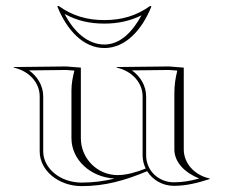

<svg xmlns="http://www.w3.org/2000/svg" viewBox="-20 -628 770 653"><path d="M335 -559.7C276.5 -559.7 226.2 -574.1 179 -608L175 -606C207.1 -526.3 263 -464.6 335 -464.6C407 -464.6 462.9 -526.3 495 -606L491 -608C443.8 -574.1 393.5 -559.7 335 -559.7ZM335 -547.7C380.8 -547.7 422.8 -556.7 461.2 -575.9C431 -520.2 389.2 -476.6 335 -476.6C278.9 -476.6 231.5 -519.3 199.8 -580.6C242.1 -557.3 285.6 -547.7 335 -547.7ZM255 -398 205 -402 27 -400V-398C77.9 -386.8 115 -347.8 115 -300V-113C115 -47.9 179.1 5 258 5C338.4 5 406.5 -14.9 480.5 -45.8C499.1 -16 532.7 4 571 4C614.6 4 651.1 -5.7 693 -19V-21C642 -32.2 605 -71.8 605 -120V-398L555 -402L377 -400V-398C427.9 -386.8 465 -347.8 465 -300V-100C465 -83.8 468.8 -68.5 475.5 -54.8C444.9 -42.6 411.1 -32.5 379.9 -32.5C311 -32.5 255 -88.7 255 -158ZM571 -8C521.5 -8 477 -45.5 477 -100V-300C477 -336.8 457 -368.7 428.6 -388.6L554.6 -390L583 -387.9C576.3 -361.1 573 -337.7 573 -310V-120C573 -75.4 609.4 -40.3 657.5 -20.9C627.7 -12.7 601.8 -8 571 -8ZM370.2 -20.8C334.2 -12 297.5 -7 258 -7C183.7 -7 127 -56.4 127 -113V-300C127 -336.8 107 -368.7 78.6 -388.6L204.6 -390L233 -387.9C227.1 -364.4 223 -344.1 223 -320V-158C223 -84.5 288 -24.8 370.2 -20.8Z"/></svg>

Font: SortefaxS01
Style: Medium
Weight: 500
Designer: gluk
Foundry: gluk
Version: Version 0.261